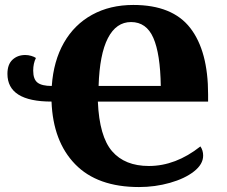

<svg xmlns="http://www.w3.org/2000/svg" viewBox="-20 -745 915 775"><path d="M188 -335Q10 -335 10 -447Q10 -485 30.5 -504Q51 -523 82 -523Q94 -523 106 -519.5Q118 -516 125 -511Q114 -489 114 -460Q114 -425 131.5 -411.5Q149 -398 189 -398Q196 -499 238 -572.5Q280 -646 352 -685.5Q424 -725 518 -725Q676 -725 748 -632Q820 -539 820 -364V-335H375Q381 -194 432.5 -134.5Q484 -75 581 -75Q689 -75 789 -154Q800 -138 800 -117Q800 -82 763 -53Q726 -24 666 -7Q606 10 541 10Q373 10 283.5 -82Q194 -174 188 -335ZM629 -398Q627 -528 599 -592Q571 -656 509 -656Q449 -656 415.5 -591Q382 -526 378 -398Z"/></svg>

Font: Noto Serif ExtraBold
Style: Regular
Weight: 800
Designer: Monotype Design Team
Foundry: Monotype Imaging Inc.
Version: Version 1.001